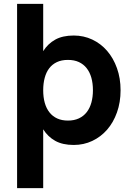

<svg xmlns="http://www.w3.org/2000/svg" viewBox="-20 -740 688 1000"><path d="M69 240V-720H205V-473.5Q229 -512 267.5 -533.5Q306 -555 364 -555Q416 -555 460.5 -534Q505 -513 537.8 -475.2Q570.5 -437.5 589.2 -385Q608 -332.5 608 -270Q608 -207 589.2 -154.5Q570.5 -102 537.8 -64.5Q505 -27 460.5 -6Q416 15 364 15Q306 15 267.5 -6.5Q229 -28 205 -66.5V240ZM334 -112Q366.5 -112 391 -123.5Q415.5 -135 431.8 -156Q448 -177 456 -206Q464 -235 464 -270Q464 -306 455.8 -335.2Q447.5 -364.5 431.2 -385Q415 -405.5 390.8 -416.8Q366.5 -428 334 -428Q300.5 -428 276.2 -416.5Q252 -405 236.2 -384.2Q220.5 -363.5 212.8 -334.5Q205 -305.5 205 -270Q205 -233.5 213.2 -204.2Q221.5 -175 237.8 -154.5Q254 -134 278 -123Q302 -112 334 -112Z"/></svg>

Font: Vela Sans ExtBd
Style: Regular
Weight: 800
Designer: Principal design: Mikhail Sharanda - project Manrope.
Design modification: Ravid Balaliev
Foundry: Mikhail Sharanda
Version: Version 1.001